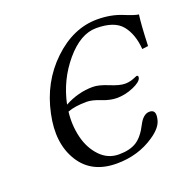

<svg xmlns="http://www.w3.org/2000/svg" viewBox="-120 -775 895 905"><g transform="rotate(-20 327.0 -323.0)"><path d="M488.8 -120.1Q511.7 -165 543 -165Q577.1 -165 566.9 -120.1Q560.1 -80.1 505.9 -43.9Q423.8 12.2 315.9 12.2Q189.9 12.2 132.1 -81.8Q74.2 -175.8 104 -314.9Q134.8 -462.9 237.3 -560.5Q339.8 -658.2 460 -658.2Q527.8 -658.2 582.5 -636Q637.2 -613.8 653.8 -612.8Q647 -565.9 643.1 -458L612.8 -454.1Q606.9 -530.3 570.1 -575.7Q533.2 -621.1 441.9 -621.1Q362.8 -621.1 288.3 -533Q213.9 -444.8 189.9 -329.1Q258.8 -366.2 332 -366.2Q361.8 -366.2 408 -347.2Q454.1 -328.1 481 -328.1Q497.1 -328.1 511 -332Q524.9 -335.9 533.4 -340.1Q542 -344.2 543.9 -344.2Q553.7 -344.2 550.8 -332Q545.9 -313 504.9 -295.4Q463.9 -277.8 421.9 -277.8Q388.7 -277.8 348.4 -293.9Q308.1 -310.1 280.8 -310.1Q222.7 -310.1 185.1 -295.9Q177.2 -230 192.1 -168.5Q207 -106.9 246.1 -65.9Q285.2 -24.9 340.1 -24.9Q395 -24.9 428.5 -45.9Q461.9 -66.9 488.8 -120.1Z"/></g></svg>

Font: Linux Libertine
Style: Italic
Weight: 400
Italic angle: -12°
Designer: Philipp H. Poll
Foundry: Philipp H. Poll
Version: Version 5.1.6 ; ttfautohint (v0.9)